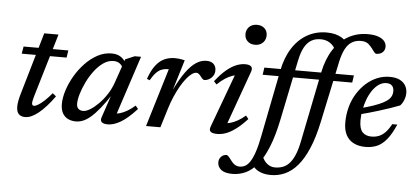

<svg xmlns="http://www.w3.org/2000/svg" viewBox="-59 -848 2688 1240"><g transform="rotate(5 1284.5 -228.0)"><path d="M62 -395.5 70 -442.5H360L353 -395.5ZM168 -136Q164 -122 161.5 -112.2Q159 -102.5 157.8 -95.8Q156.5 -89 156.5 -84.5Q156.5 -75 160.2 -71Q164 -67 170 -67Q180.5 -67 197.8 -77.5Q215 -88 237 -108.2Q259 -128.5 284 -158.5L306.5 -140Q280 -103 254.8 -75Q229.5 -47 206 -28Q182.5 -9 160.8 0.8Q139 10.5 119 10.5Q93.5 10.5 78.2 -4Q63 -18.5 63 -54Q63 -69 67 -90.8Q71 -112.5 79.5 -141L195.5 -539H288Z M612 -31.5 668 -197.5H676.5Q636 -135 603.5 -94.5Q571 -54 544.2 -31.2Q517.5 -8.5 494.2 0.8Q471 10 449 10Q419 10 396.5 -1.2Q374 -12.5 361.2 -35.5Q348.5 -58.5 348.5 -95Q348.5 -135.5 363.8 -183.2Q379 -231 406.2 -277.5Q433.5 -324 470 -362.5Q506.5 -401 550 -424.2Q593.5 -447.5 640.5 -447.5Q675 -447.5 698 -433.2Q721 -419 738 -389.5L719 -360Q712 -377.5 696.5 -388.8Q681 -400 657 -400Q623 -400 591.8 -378.2Q560.5 -356.5 534 -321.5Q507.5 -286.5 488 -246.2Q468.5 -206 457.5 -168.8Q446.5 -131.5 446.5 -105Q446.5 -83 458.2 -72.2Q470 -61.5 490 -61.5Q508 -61.5 533.8 -77Q559.5 -92.5 587 -119.8Q614.5 -147 638.5 -183.5Q662.5 -220 677 -261.5L731 -417.5L790.5 -442.5H831.5L698 -36L684 -63Q703 -61 726 -67.5Q749 -74 774 -88.5Q799 -103 824.5 -125.5L841.5 -105Q783 -41 738 -15Q693 11 655.5 11Q627 11 615.8 0.2Q604.5 -10.5 612 -31.5Z M1017 -378Q1015.5 -378 1013.8 -378Q1012 -378 1010 -378Q989.5 -378 971.5 -371.2Q953.5 -364.5 936.2 -347Q919 -329.5 900 -296.5L882 -304Q902 -361.5 927.8 -394Q953.5 -426.5 984.5 -439.8Q1015.5 -453 1049.5 -453Q1061.5 -453 1072 -452Q1082.5 -451 1093 -449Q1103.5 -447 1114.5 -444.5L1053.5 -244.5L1054 -247Q1090 -321 1123.2 -366.5Q1156.5 -412 1189 -432.8Q1221.5 -453.5 1254 -453.5Q1286.5 -453.5 1302 -437.5Q1317.5 -421.5 1317.5 -397Q1317.5 -376.5 1307.5 -361.2Q1297.5 -346 1282.2 -337.5Q1267 -329 1251 -329Q1246.5 -329 1240.8 -334Q1235 -339 1227.5 -349Q1219.5 -359.5 1212.2 -365.2Q1205 -371 1197 -371Q1183.5 -371 1167 -359.2Q1150.5 -347.5 1132.8 -325.5Q1115 -303.5 1097.2 -272.8Q1079.5 -242 1063 -204.2Q1046.5 -166.5 1033.5 -123.5L995.5 0H902.5Z M1319.5 -35 1453 -397 1472 -378Q1452 -379 1429.2 -371.2Q1406.5 -363.5 1382.2 -347.5Q1358 -331.5 1332.5 -307L1314.5 -326.5Q1354 -376.5 1387.8 -404Q1421.5 -431.5 1450.8 -442.5Q1480 -453.5 1506 -453.5Q1534.5 -453.5 1545.2 -442.2Q1556 -431 1547.5 -407.5L1414.5 -37L1399 -63Q1419.5 -61.5 1442.5 -67.8Q1465.5 -74 1490.2 -88Q1515 -102 1540 -123.5L1557 -102.5Q1518 -60 1484.2 -35Q1450.5 -10 1421.5 0.5Q1392.5 11 1366 11Q1332.5 11 1321.2 0.2Q1310 -10.5 1319.5 -35ZM1490.5 -646.5Q1490.5 -666 1499 -681Q1507.5 -696 1523.2 -704.8Q1539 -713.5 1560.5 -713.5Q1591 -713.5 1609.2 -696Q1627.5 -678.5 1627.5 -651Q1627.5 -632 1618.8 -616.8Q1610 -601.5 1594.5 -592.8Q1579 -584 1557.5 -584Q1527 -584 1508.8 -601.8Q1490.5 -619.5 1490.5 -646.5Z M2211.5 -442.5 2204.5 -395.5H1624L1631 -442.5ZM1735 -432Q1752.5 -519.5 1791.8 -580Q1831 -640.5 1887.5 -672Q1944 -703.5 2012.5 -703.5Q2044 -703.5 2068.8 -697Q2093.5 -690.5 2112 -679.2Q2130.5 -668 2142 -653.5L2077.5 -590.5Q2069 -611.5 2054.8 -626Q2040.5 -640.5 2021.2 -648.5Q2002 -656.5 1977 -656.5Q1942 -656.5 1916 -640.8Q1890 -625 1872.2 -592Q1854.5 -559 1843.5 -506L1763 -114Q1741.5 -10 1712.5 61.5Q1683.5 133 1648.2 176.8Q1613 220.5 1571.8 240Q1530.5 259.5 1484.5 259.5Q1435.5 259.5 1411.8 240.8Q1388 222 1388 192Q1388 171 1402.2 156Q1416.5 141 1439.5 141Q1448.5 146 1456.8 156.5Q1465 167 1476.5 182Q1488.5 196.5 1501 202.5Q1513.5 208.5 1526.5 208.5Q1546 208.5 1563 199.5Q1580 190.5 1595.2 167Q1610.5 143.5 1624.2 102.2Q1638 61 1650.5 -4ZM1999.5 -444Q2017.5 -531.5 2056.8 -592.2Q2096 -653 2152.5 -684.5Q2209 -716 2278.5 -716Q2318.5 -716 2345.5 -706.5Q2372.5 -697 2385.8 -681Q2399 -665 2399 -644.5Q2399 -622.5 2383.8 -608.2Q2368.5 -594 2341.5 -594Q2331 -599 2321.5 -613.5Q2312 -628 2299.5 -641Q2288 -655 2273 -661.8Q2258 -668.5 2238.5 -668.5Q2204.5 -668.5 2179 -653Q2153.5 -637.5 2136.2 -604.2Q2119 -571 2108 -518.5L2024 -122.5Q2002.5 -21.5 1972.2 49Q1942 119.5 1904.8 162.8Q1867.5 206 1824.2 225.5Q1781 245 1733 245Q1698.5 245 1672.2 236Q1646 227 1629.2 211.5Q1612.5 196 1606 177.5L1669 124.5Q1681.5 158 1704.2 176Q1727 194 1755 194Q1782 194 1805.2 185.5Q1828.5 177 1847.8 156.2Q1867 135.5 1882.2 99.8Q1897.5 64 1908 10Z M2427 -411.5Q2399.5 -411.5 2376.8 -396Q2354 -380.5 2335.8 -354Q2317.5 -327.5 2305 -294.5Q2292.5 -261.5 2285.8 -226Q2279 -190.5 2279 -157Q2279 -103.5 2300 -81.2Q2321 -59 2358.5 -59Q2383.5 -59 2405.2 -67.2Q2427 -75.5 2446.8 -95.2Q2466.5 -115 2485.5 -150.5H2518.5Q2491.5 -88.5 2462.8 -53.2Q2434 -18 2400.8 -3.5Q2367.5 11 2325.5 11Q2280.5 11 2248.2 -5.8Q2216 -22.5 2199.2 -54.8Q2182.5 -87 2182.5 -134Q2182.5 -188 2195.8 -236.2Q2209 -284.5 2233.8 -324Q2258.5 -363.5 2291 -392.5Q2323.5 -421.5 2362.2 -437.5Q2401 -453.5 2443 -453.5Q2484 -453.5 2509.5 -440.2Q2535 -427 2546.8 -405.5Q2558.5 -384 2558.5 -358.5Q2558.5 -335.5 2549.5 -313Q2540.5 -290.5 2526 -275.5Q2494.5 -263.5 2461.8 -252.2Q2429 -241 2395.8 -230.8Q2362.5 -220.5 2329.2 -211Q2296 -201.5 2263.5 -193.5L2265 -233.5Q2318 -247 2355 -260Q2392 -273 2415.5 -285.2Q2439 -297.5 2451.8 -310Q2464.5 -322.5 2469.2 -335.8Q2474 -349 2474 -363.5Q2474 -378 2468.8 -388.8Q2463.5 -399.5 2453 -405.5Q2442.5 -411.5 2427 -411.5Z"/></g></svg>

Font: Newsreader 16pt Medium
Style: Italic
Weight: 500
Italic angle: -17°
Designer: Hugues Gentile
Foundry: Production Type
Version: Version 1.003